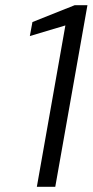

<svg xmlns="http://www.w3.org/2000/svg" viewBox="-20 -720 359 740"><path d="M122 0 232 -622 95 -581 105 -635 268 -700H317L193 0Z"/></svg>

Font: DM Sans 12pt Light
Style: Italic
Weight: 300
Italic angle: -10°
Version: Version 4.004;gftools[0.9.30]